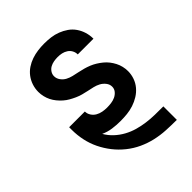

<svg xmlns="http://www.w3.org/2000/svg" viewBox="-214 -655 977 977"><g transform="rotate(-45 275.0 -166.0)"><path d="M479 210Q441 210 403 208Q365 206 328 197.5Q291 189 256.5 173Q222 157 192 133Q162 109 138.5 79Q115 49 98.5 15Q82 -19 74 -56.5Q66 -94 66 -132V-151H179Q179 -135 188 -121Q197 -107 211 -99Q225 -91 241 -88Q257 -85 273 -85Q288 -85 303.5 -87Q319 -89 333 -95.5Q347 -102 357 -114Q367 -126 367 -142Q367 -159 356 -173Q345 -187 330 -195Q315 -203 298 -207Q281 -211 264 -214.5Q247 -218 230.5 -222.5Q214 -227 198.5 -234Q183 -241 168 -249.5Q153 -258 140 -269.5Q127 -281 116 -294.5Q105 -308 97.5 -323Q90 -338 86 -355Q82 -372 82 -389Q82 -413 89.5 -435.5Q97 -458 111 -476.5Q125 -495 144.5 -508Q164 -521 186 -528.5Q208 -536 231 -539Q254 -542 277 -542Q301 -542 324.5 -539Q348 -536 370 -527.5Q392 -519 411.5 -505.5Q431 -492 444.5 -472.5Q458 -453 465 -430Q472 -407 472 -384V-382H359V-383Q359 -397 352 -410Q345 -423 332.5 -431Q320 -439 306 -442Q292 -445 277 -445Q263 -445 249 -442.5Q235 -440 223 -433.5Q211 -427 203 -415Q195 -403 195 -389Q195 -372 205.5 -357.5Q216 -343 231 -335Q246 -327 263 -323Q280 -319 297 -315.5Q314 -312 330.5 -307.5Q347 -303 363 -296.5Q379 -290 393.5 -281Q408 -272 421.5 -261Q435 -250 445.5 -236.5Q456 -223 464 -207.5Q472 -192 476 -175Q480 -158 480 -141Q480 -117 472 -94Q464 -71 448.5 -52.5Q433 -34 412 -21Q391 -8 368 -0.5Q345 7 321 9.5Q297 12 273 12Q244 12 215.5 8Q187 4 161 -8Q176 18 198 38.5Q220 59 246.5 73.5Q273 88 301.5 96Q330 104 359.5 108Q389 112 419 112.5Q449 113 479 113H480V210Z"/></g></svg>

Font: Lode Term
Style: Bold
Weight: 700
Monospace: yes
Designer: Belleve Invis
Foundry: Belleve Invis
Version: Version 29.2.0